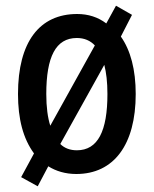

<svg xmlns="http://www.w3.org/2000/svg" viewBox="-20 -599 539 672"><path d="M455 -270C455 -355 437 -423 403 -471L442 -547L386 -579L352 -517C323 -539 289 -550 250 -550C118 -550 43 -452 43 -270C43 -182 61 -114 99 -62L54 21L112 53L149 -17C176 0 209 10 247 10C378 10 455 -92 455 -270ZM142 -270C142 -400 175 -466 249 -466C275 -466 296 -457 312 -440L156 -159C147 -187 142 -224 142 -270ZM356 -270C356 -141 323 -73 249 -73C226 -73 206 -80 191 -95L345 -372C352 -345 356 -312 356 -270Z"/></svg>

Font: Noto Sans Sinhala Condensed Medium
Style: Regular
Weight: 500
Width: 3
Designer: Jelle Bosma - Monotype Design Team
Foundry: Monotype Imaging Inc.
Version: Version 2.006